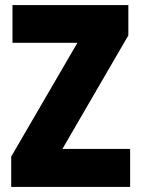

<svg xmlns="http://www.w3.org/2000/svg" viewBox="-20 -734 553 754"><path d="M491 0H24V-119L284 -566H29V-714H484V-595L225 -149H491Z"/></svg>

Font: Noto Sans Malayalam Condensed Black
Style: Regular
Weight: 900
Width: 3
Designer: Jelle Bosma - Monotype Design Team
Foundry: Monotype Imaging Inc.
Version: Version 2.104; ttfautohint (v1.8.4.7-5d5b)